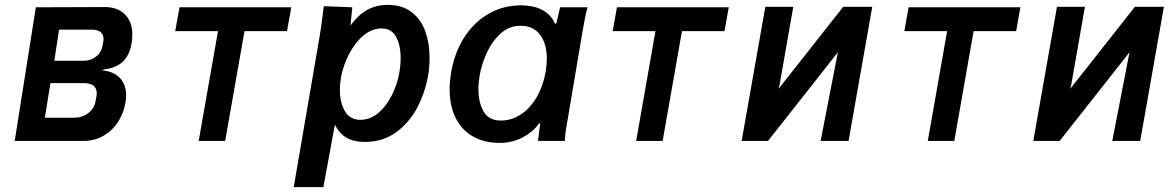

<svg xmlns="http://www.w3.org/2000/svg" viewBox="-20 -580 4840 790"><path d="M127.5 -550 409 -551Q463 -551.5 493.8 -521Q524.5 -490.5 524.5 -437.5Q524.5 -420.5 521.5 -402.5Q513 -353 486.2 -327Q459.5 -301 409.5 -294.5L400 -290.5Q449 -286 474 -258.5Q499 -231 499 -187.5Q499 -172.5 496 -156.5Q488 -112 464.5 -76.5Q441 -41 404.5 -20.5Q368 0 322.5 0H40.5ZM373 -163 376.5 -181Q378 -189.5 378 -196.5Q378 -238 324.5 -238H187.5L164.5 -95.5H284Q318 -95.5 342.8 -114.2Q367.5 -133 373 -163ZM401 -388.5 404.5 -406.5Q406 -414 406 -420Q406 -438.5 393.5 -448.2Q381 -458 356.5 -458H223L203.5 -330H324Q352.5 -330 374.2 -346.2Q396 -362.5 401 -388.5Z M877 -452H701L718.5 -550H1178.5L1161 -452H986L906.5 0H797.5Z M1309 -528.5 1312 -554.5 1429.5 -550 1422 -475Q1456.5 -521.5 1493.5 -540.8Q1530.5 -560 1575 -560Q1635 -560 1673.8 -530Q1712.5 -500 1730 -450.8Q1747.5 -401.5 1747.5 -342Q1747.5 -302.5 1741 -267Q1729.5 -201 1697.8 -139.2Q1666 -77.5 1611.2 -36.8Q1556.5 4 1481.5 4Q1435 4 1405 -13.8Q1375 -31.5 1358 -67.5L1310.5 190H1188.5L1296 -435.5Q1303 -477 1309 -528.5ZM1623 -281Q1628.5 -311 1628.5 -341Q1628.5 -393.5 1609.8 -428.2Q1591 -463 1550 -463Q1509.5 -463 1474.2 -432.8Q1439 -402.5 1415.2 -355.5Q1391.5 -308.5 1383 -261Q1378.5 -236.5 1378.5 -210Q1378.5 -157.5 1399.2 -122.2Q1420 -87 1463 -87Q1503 -87 1536.5 -115.2Q1570 -143.5 1592.2 -188Q1614.5 -232.5 1623 -281Z M1830 -212.5Q1830 -243 1836.5 -283.5Q1851 -366.5 1891.8 -428.8Q1932.5 -491 1992.5 -524.5Q2052.5 -558 2123 -558Q2177.5 -558 2213.5 -537.8Q2249.5 -517.5 2264 -481.5L2269.5 -485L2284.5 -550H2397.5Q2391.5 -528 2386.2 -501.5Q2381 -475 2377 -451.5L2312 -66.5L2309.5 -52Q2304.5 -24 2304 0H2193.5Q2198.5 -43 2201.5 -63L2203 -75.5L2194 -67Q2172.5 -37 2130.2 -14.5Q2088 8 2036 8Q1972 8 1925.5 -18.8Q1879 -45.5 1854.5 -95.2Q1830 -145 1830 -212.5ZM2225.5 -286.5Q2230 -314.5 2230 -338.5Q2230 -400.5 2202 -437.2Q2174 -474 2122 -474Q2074.5 -474 2039 -441.2Q2003.5 -408.5 1982.2 -361.2Q1961 -314 1953.5 -268.5Q1948.5 -240 1948.5 -212.5Q1948.5 -157.5 1970 -120.8Q1991.5 -84 2041 -84Q2086 -84 2124.5 -110Q2163 -136 2189.2 -182Q2215.5 -228 2225.5 -286.5Z M2677 -452H2501L2518.5 -550H2978.5L2961 -452H2786L2706.5 0H2597.5Z M3129 -552H3244L3187.5 -230L3183.5 -214.5L3449.5 -552H3569L3471.5 0H3356.5L3427.5 -365L3140 0H3031.5Z M3877 -452H3701L3718.5 -550H4178.5L4161 -452H3986L3906.5 0H3797.5Z M4329 -552H4444L4387.5 -230L4383.5 -214.5L4649.5 -552H4769L4671.5 0H4556.5L4627.5 -365L4340 0H4231.5Z"/></svg>

Font: JuliaMono
Style: Bold Italic
Weight: 700
Italic angle: -9°
Monospace: yes
Designer: cormullion
Foundry: corm
Version: Version 0.057; ttfautohint (v1.8.4)